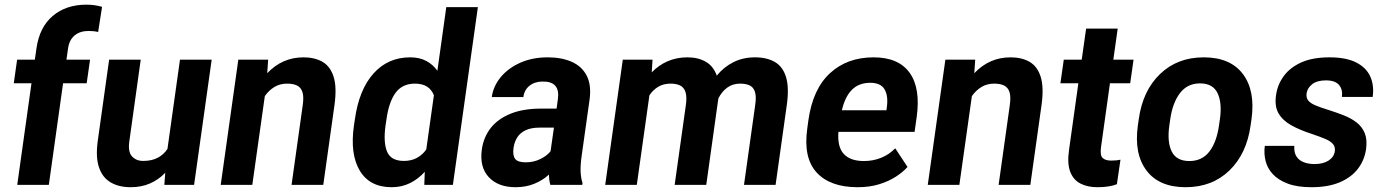

<svg xmlns="http://www.w3.org/2000/svg" viewBox="-20 -780 5846 810"><path d="M353.5 -649.4Q317.4 -649.4 294.7 -630.4Q272 -611.3 267.1 -575.7L260.3 -528.3H359.9L345.7 -428.7H246.1L186 0H52.7L112.8 -428.7H38.1L52.2 -528.3H127L133.8 -575.7Q146.5 -665.5 202.6 -712.9Q258.8 -760.3 344.2 -760.3Q380.4 -760.3 410.6 -751L394 -645Q377 -649.4 353.5 -649.4Z M739.3 -528.3H873L798.8 0H673.3L677.2 -51.3Q649.4 -22 613 -6.1Q576.7 9.8 531.2 9.8Q481.9 9.8 447.3 -10.3Q412.6 -30.3 397.7 -73.7Q382.8 -117.2 392.6 -187L440.4 -528.3H573.7L525.9 -186Q519 -140.1 536.6 -120.6Q554.2 -101.1 584 -101.1Q620.6 -101.1 646 -114.7Q671.4 -128.4 686.5 -151.9Z M1260.3 -538.1Q1308.1 -538.1 1341.1 -518.8Q1374 -499.5 1387.7 -455.3Q1401.4 -411.1 1391.1 -336.9L1343.8 0H1210L1257.3 -337.4Q1262.2 -372.1 1255.9 -391.6Q1249.5 -411.1 1233.2 -419.2Q1216.8 -427.2 1190.9 -427.2Q1161.1 -427.2 1137.7 -413.1Q1114.3 -398.9 1097.2 -374.5L1044.4 0H911.1L985.4 -528.3H1111.3L1107.4 -471.2Q1170.9 -538.1 1260.3 -538.1Z M1862.8 -750H1996.1L1890.6 0H1770L1772 -55.2Q1744.1 -24.4 1709.2 -7.3Q1674.3 9.8 1632.3 9.8Q1539.6 9.8 1497.8 -60.1Q1456.1 -129.9 1473.1 -250L1477.1 -276.4Q1494.6 -401.9 1555.7 -470Q1616.7 -538.1 1710.4 -538.1Q1749.5 -538.1 1777.8 -523.2Q1806.2 -508.3 1825.2 -481.4ZM1684.1 -101.1Q1715.3 -101.1 1739 -114Q1762.7 -127 1778.3 -149.4L1810.5 -377.9Q1791.5 -427.2 1730.5 -427.2Q1676.8 -427.2 1648.4 -387.9Q1620.1 -348.6 1610.4 -276.4L1606.4 -250Q1596.7 -179.2 1613 -140.1Q1629.4 -101.1 1684.1 -101.1Z M2434.6 -127.9Q2428.2 -83.5 2429.4 -55.7Q2430.7 -27.8 2437.5 -8.3L2436.5 0H2301.8Q2296.4 -18.1 2295.9 -43.5Q2270 -19.5 2234.4 -4.9Q2198.7 9.8 2155.3 9.8Q2081.5 9.8 2042 -32.7Q2002.4 -75.2 2012.7 -149.4Q2020 -201.2 2050 -239.7Q2080.1 -278.3 2133.3 -300Q2186.5 -321.8 2262.7 -321.8H2328.1L2333.5 -361.3Q2344.2 -437 2269.5 -436Q2236.3 -436 2214.1 -418.5Q2191.9 -400.9 2188 -370.6H2054.7Q2061 -416.5 2092.5 -454.6Q2124 -492.7 2175 -515.4Q2226.1 -538.1 2291 -538.1Q2349.1 -538.1 2391.8 -519.3Q2434.6 -500.5 2455.1 -460.9Q2475.6 -421.4 2467.3 -359.9ZM2197.3 -95.2Q2231.9 -95.2 2260.3 -109.4Q2288.6 -123.5 2302.7 -142.1L2316.9 -241.7H2257.8Q2220.7 -241.7 2197.3 -230.5Q2173.8 -219.2 2161.9 -200Q2149.9 -180.7 2146.5 -156.2Q2142.1 -125.5 2152.8 -110.4Q2163.6 -95.2 2197.3 -95.2Z M3165 -538.1Q3214.8 -538.1 3248.8 -518.6Q3282.7 -499 3296.1 -454.8Q3309.6 -410.6 3299.3 -336.9L3252 0H3118.7L3166 -336.9Q3171.4 -373.5 3164.8 -393.1Q3158.2 -412.6 3142.1 -419.9Q3126 -427.2 3102.1 -427.2Q3071.3 -427.2 3048.1 -410.4Q3024.9 -393.6 3010.7 -364.7L3008.8 -352.5L2959.5 0H2826.2L2873.5 -336.9Q2878.4 -372.6 2871.8 -392.1Q2865.2 -411.6 2849.1 -419.4Q2833 -427.2 2809.1 -427.2Q2779.3 -427.2 2757.1 -414.1Q2734.9 -400.9 2719.7 -377.9L2666.5 0H2533.2L2607.4 -528.3H2732.9L2729.5 -474.6Q2758.3 -504.9 2796.4 -521.5Q2834.5 -538.1 2880.4 -538.1Q2925.3 -538.1 2957.5 -519.5Q2989.7 -501 3003.9 -460.9Q3033.2 -497.1 3074 -517.6Q3114.7 -538.1 3165 -538.1Z M3847.2 -285.6 3838.4 -223.6H3517.1Q3512.2 -160.2 3539.8 -130.4Q3567.4 -100.6 3625 -100.6Q3662.6 -100.6 3696.5 -114Q3730.5 -127.4 3756.8 -154.3L3808.6 -75.7Q3789.1 -53.7 3759 -34.4Q3729 -15.1 3689 -2.7Q3648.9 9.8 3598.6 9.8Q3481.9 9.8 3425 -52.5Q3368.2 -114.7 3385.7 -238.3L3390.6 -273.9Q3409.2 -404.8 3481.7 -471.4Q3554.2 -538.1 3665.5 -538.1Q3770.5 -538.1 3817.4 -473.1Q3864.3 -408.2 3847.2 -285.6ZM3719.7 -314.9 3721.2 -327.1Q3728 -375 3711.9 -402.8Q3695.8 -430.7 3651.4 -430.7Q3603.5 -430.7 3574.2 -401.4Q3544.9 -372.1 3531.7 -314.9Z M4243.2 -538.1Q4291 -538.1 4324 -518.8Q4356.9 -499.5 4370.6 -455.3Q4384.3 -411.1 4374 -336.9L4326.7 0H4192.9L4240.2 -337.4Q4245.1 -372.1 4238.8 -391.6Q4232.4 -411.1 4216.1 -419.2Q4199.7 -427.2 4173.8 -427.2Q4144 -427.2 4120.6 -413.1Q4097.2 -398.9 4080.1 -374.5L4027.3 0H3894L3968.3 -528.3H4094.2L4090.3 -471.2Q4153.8 -538.1 4243.2 -538.1Z M4667.5 -102.5Q4690.9 -102.5 4707 -106.4L4691.9 -2.9Q4660.6 9.8 4609.9 9.8Q4567.4 9.8 4537.6 -5.9Q4507.8 -21.5 4494.9 -55.7Q4481.9 -89.8 4489.7 -145.5L4529.3 -428.7H4453.6L4467.8 -528.3H4543.5L4562 -659.2H4695.3L4676.8 -528.3H4762.2L4748 -428.7H4662.6L4625 -159.7Q4620.1 -125 4631.6 -113.8Q4643.1 -102.5 4667.5 -102.5Z M4784.2 -277.3Q4800.8 -397.5 4874 -467.8Q4947.3 -538.1 5058.1 -538.1Q5170.4 -538.1 5223.4 -467.8Q5276.4 -397.5 5259.8 -277.3L5255.9 -250.5Q5239.3 -130.9 5166.3 -60.5Q5093.3 9.8 4981.9 9.8Q4870.1 9.8 4816.9 -60.5Q4763.7 -130.9 4780.3 -250.5ZM4913.1 -250.5Q4903.3 -180.7 4923.3 -140.6Q4943.4 -100.6 4997.6 -100.6Q5051.3 -100.6 5082 -140.6Q5112.8 -180.7 5122.6 -250.5L5126.5 -277.3Q5136.2 -346.2 5116.5 -387.2Q5096.7 -428.2 5042.5 -428.2Q4989.3 -428.2 4958 -387.2Q4926.8 -346.2 4917 -277.3Z M5516.1 -214.4Q5464.4 -231 5428 -251.2Q5391.6 -271.5 5374 -301.5Q5356.4 -331.5 5363.3 -378.4Q5369.1 -421.9 5395.3 -458.3Q5421.4 -494.6 5469.2 -516.4Q5517.1 -538.1 5588.9 -538.1Q5658.7 -538.1 5701.2 -516.6Q5743.7 -495.1 5760.7 -457.5Q5777.8 -419.9 5771 -371.1H5641.1Q5645.5 -401.4 5629.4 -421.1Q5613.3 -440.9 5573.7 -440.9Q5536.6 -440.9 5516.1 -425Q5495.6 -409.2 5492.2 -386.2Q5489.7 -367.2 5499.3 -355.7Q5508.8 -344.2 5529.1 -335.7Q5549.3 -327.1 5579.1 -317.9Q5581.1 -316.9 5583.5 -316.4Q5585.9 -315.9 5588.4 -314.9Q5620.6 -304.7 5650.6 -292.7Q5680.7 -280.8 5703.4 -263.2Q5726.1 -245.6 5737.3 -218.8Q5748.5 -191.9 5743.2 -151.4Q5736.3 -103.5 5708 -67.1Q5679.7 -30.8 5630.9 -10.5Q5582 9.8 5512.7 9.8Q5452.6 9.8 5412.6 -5.4Q5372.6 -20.5 5349.6 -45.4Q5326.7 -70.3 5319.1 -101.3Q5311.5 -132.3 5315.9 -164.6H5440.4Q5438.5 -136.7 5449.5 -119.9Q5460.4 -103 5480.5 -95.5Q5500.5 -87.9 5524.9 -87.9Q5562.5 -87.9 5585.2 -102.8Q5607.9 -117.7 5611.3 -142.1Q5613.8 -160.6 5603.3 -172.6Q5592.8 -184.6 5571.8 -193.6Q5550.8 -202.6 5521.5 -212.4Q5518.6 -213.4 5516.1 -214.4Z"/></svg>

Font: Robert Sans ExtraBold
Style: Italic
Weight: 800
Italic angle: -8°
Designer: Christian Robertson (extended by Adam Twardoch)
Foundry: Google
Version: Version 12.135;April 2, 2019;FontCreator 11.5.0.2425 64-bit;